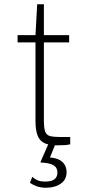

<svg xmlns="http://www.w3.org/2000/svg" viewBox="-20 -682 402 901"><path d="M195.5 199Q173 199 154.8 193Q136.5 187 120.5 176L131.5 148Q142 157.5 155.5 163.8Q169 170 191.5 170Q222.5 170 236 159Q249.5 148 249.5 128Q249.5 104.5 231.2 93.5Q213 82.5 174.5 81Q171 81 170.5 79.8Q170 78.5 170.5 77L206.5 -5H239.5L214.5 57Q245 59.5 262 70Q279 80.5 285.8 95.5Q292.5 110.5 292.5 126Q292.5 150.5 279.2 166.8Q266 183 244 191Q222 199 195.5 199ZM246.5 0Q207.5 0 185.8 -11.8Q164 -23.5 155.2 -49Q146.5 -74.5 146.5 -116V-483H62.5V-517H146.5L154.5 -662H186V-517H304.5V-483H186V-116Q186 -80 192.2 -63.8Q198.5 -47.5 215.8 -43.2Q233 -39 265.5 -39H309.5V-5Q300 -2 282.8 -1Q265.5 0 246.5 0Z"/></svg>

Font: Public Sans Thin Thin
Style: Regular
Weight: 250
Version: Version 2.001